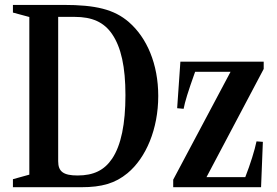

<svg xmlns="http://www.w3.org/2000/svg" viewBox="-20 -782 1156 802"><path d="M34 0H319.5C406 0 461.5 -16.5 512.5 -58.5C590.5 -123 641 -244 641 -381C641 -514.5 593.5 -624.5 518.5 -689.5C457 -743 379.5 -761.5 245 -761.5H34V-729.5L102.5 -711V-52.5L34 -33.5ZM304 -49C244.5 -49 223 -65.5 223 -108.5V-711.5H291.5C365 -711.5 414 -689.5 448 -640C486 -584.5 504 -502.5 504 -384.5C504 -265 486 -175.5 448.5 -119.5C415.5 -70.5 370.5 -49 304 -49ZM703.5 0H1070.5L1078 -189.5L1051.5 -191.5C1044 -155 1026 -97 1004.5 -42H842.5L1081.5 -494V-524.5H733.5L720 -330L747 -327.5C752.5 -357 765 -398 795 -482H943L703.5 -31.5Z"/></svg>

Font: Libre Caslon Condensed SemiBold
Style: Regular
Weight: 600
Designer: Pablo Impallari, Rodrigo Fuenzalida, Katja Schimmel, Ertekin Erdin
Foundry: Pablo Impallari, Rodrigo Fuenzalida
Version: Version 2.000;gftools[0.9.33]